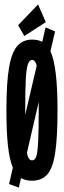

<svg xmlns="http://www.w3.org/2000/svg" viewBox="-20 -806 290 868"><path d="M65 42 21 26 38 -48Q23 -84 16 -146.5Q9 -209 9 -308Q9 -432 21 -501Q33 -570 58.5 -598.5Q84 -627 125 -627Q152 -627 171 -617L186 -682L229 -664L208 -574Q240 -507 240 -308Q240 -181 229 -112Q218 -43 192.5 -16Q167 11 125 11Q95 11 75 -1ZM94 -308Q94 -308 94 -305.5Q94 -303 94 -287L146 -509Q139 -535 125 -535Q113 -535 106 -515Q99 -495 96.5 -446Q94 -397 94 -308ZM125 -81Q138 -81 144 -99Q150 -117 152.5 -166Q155 -215 155 -308Q155 -329 155 -345L102 -116Q105 -96 111 -88.5Q117 -81 125 -81ZM90 -643 62 -692 152 -786 187 -706Z"/></svg>

Font: Inconsolata UltraCondensed Black
Style: Regular
Weight: 900
Width: 1
Monospace: yes
Designer: Raph Levien, Cyreal, Brenton Simpson
Foundry: Raph Levien, Cyreal, Google
Version: Version 3.001; ttfautohint (v1.8.2.53-6de2)